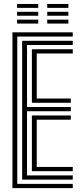

<svg xmlns="http://www.w3.org/2000/svg" viewBox="-20 -966 416 986"><path d="M43.9 0V-800H353.6V-778.3H68.8V-21.7H353.6V0ZM143.7 -86.9V-373H343.6V-351.3H168.7V-108.7H353.6V-86.9ZM93.8 -43.5V-756.5H353.6V-734.8H118.8V-416.5H343.6V-394.8H118.8V-65.2H353.6V-43.5ZM143.7 -438.2V-713.1H353.6V-691.3H168.7V-460H343.6V-438.2ZM222.6 -925.5V-945.6H331.2V-925.5ZM67.8 -845V-865.1H176.4V-845ZM67.8 -885.2V-905.4H176.4V-885.2ZM67.8 -925.5V-945.6H176.4V-925.5ZM222.6 -845V-865.1H331.2V-845ZM222.6 -885.2V-905.4H331.2V-885.2Z"/></svg>

Font: Big Shoulders Inline Display SC Thin
Style: Regular
Weight: 100
Designer: Patric King
Foundry: XO Type Co
Version: Version 2.002